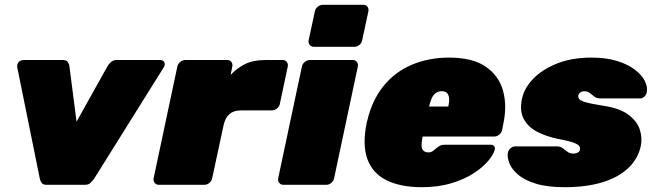

<svg xmlns="http://www.w3.org/2000/svg" viewBox="-20 -770 2725 800"><path d="M174 0Q159 0 153.5 -8Q148 -16 146 -25L52 -489Q50 -501 57 -510.5Q64 -520 82 -520H241Q256 -520 262 -512Q268 -504 269 -496L299 -263L429 -496Q434 -504 443 -512Q452 -520 467 -520H646Q661 -520 665 -510Q669 -500 662 -489L372 -25Q365 -16 357 -8Q349 0 334 0Z M642 0Q631 0 624.5 -8Q618 -16 620 -27L719 -493Q721 -504 731 -512Q741 -520 752 -520H927Q938 -520 944 -512Q950 -504 948 -493L941 -458Q966 -485 1000 -502.5Q1034 -520 1090 -520H1158Q1169 -520 1175 -512Q1181 -504 1179 -493L1146 -337Q1144 -326 1134 -318Q1124 -310 1113 -310H984Q954 -310 936.5 -295Q919 -280 912 -250L864 -27Q862 -16 852.5 -8Q843 0 832 0Z M1161 0Q1150 0 1143.5 -8Q1137 -16 1139 -27L1238 -493Q1240 -504 1250 -512Q1260 -520 1271 -520H1450Q1461 -520 1467 -512Q1473 -504 1471 -493L1372 -27Q1370 -16 1360.5 -8Q1351 0 1340 0ZM1288 -575Q1277 -575 1270.5 -583Q1264 -591 1266 -602L1292 -723Q1294 -734 1304 -742Q1314 -750 1325 -750H1494Q1505 -750 1511 -742Q1517 -734 1515 -723L1489 -602Q1487 -591 1477.5 -583Q1468 -575 1457 -575Z M1737 10Q1650 10 1591.5 -18.5Q1533 -47 1511 -106.5Q1489 -166 1508 -259Q1509 -261 1509 -263Q1509 -265 1510 -266Q1530 -352 1577.5 -411Q1625 -470 1695.5 -500Q1766 -530 1851 -530Q1949 -530 2003.5 -492.5Q2058 -455 2075.5 -393.5Q2093 -332 2078 -258L2072 -228Q2070 -217 2060 -209Q2050 -201 2039 -201H1741Q1741 -200 1740.5 -199Q1740 -198 1740 -196Q1736 -176 1736.5 -162.5Q1737 -149 1744.5 -142Q1752 -135 1766 -135Q1772 -135 1777 -137Q1782 -139 1787 -143.5Q1792 -148 1799 -153Q1810 -162 1816.5 -164.5Q1823 -167 1835 -167H2024Q2034 -167 2039 -161Q2044 -155 2041 -145Q2036 -126 2014 -99.5Q1992 -73 1953.5 -48Q1915 -23 1860.5 -6.5Q1806 10 1737 10ZM1768 -326H1848V-327Q1853 -349 1851 -363Q1849 -377 1841.5 -383.5Q1834 -390 1821 -390Q1808 -390 1797.5 -383.5Q1787 -377 1780 -363Q1773 -349 1768 -327Z M2333 10Q2261 10 2213.5 -4.5Q2166 -19 2139.5 -41.5Q2113 -64 2103 -88.5Q2093 -113 2096 -133Q2098 -144 2107 -152Q2116 -160 2126 -160H2300Q2301 -160 2302 -160Q2303 -160 2304 -160Q2317 -159 2326 -151.5Q2335 -144 2345 -137Q2355 -130 2370 -130Q2378 -130 2386.5 -134Q2395 -138 2396 -145Q2398 -154 2394 -161Q2390 -168 2370 -175.5Q2350 -183 2302 -192Q2258 -201 2220 -220Q2182 -239 2163 -273Q2144 -307 2155 -359Q2164 -402 2201 -441Q2238 -480 2300 -505Q2362 -530 2444 -530Q2506 -530 2551 -516Q2596 -502 2625 -480Q2654 -458 2666.5 -433Q2679 -408 2675 -387Q2674 -376 2665.5 -368Q2657 -360 2648 -360H2490Q2488 -360 2485 -360Q2482 -360 2480 -360Q2466 -360 2456.5 -367.5Q2447 -375 2437.5 -382.5Q2428 -390 2413 -390Q2406 -390 2399 -385.5Q2392 -381 2390 -374Q2388 -366 2392.5 -358.5Q2397 -351 2418.5 -344.5Q2440 -338 2490 -330Q2560 -320 2597 -293Q2634 -266 2645.5 -231Q2657 -196 2650 -162Q2639 -109 2598 -70Q2557 -31 2490 -10.5Q2423 10 2333 10Z"/></svg>

Font: Rubik Light Black
Style: Italic
Weight: 900
Italic angle: -12°
Version: Version 2.104